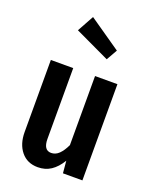

<svg xmlns="http://www.w3.org/2000/svg" viewBox="-153 -894 782 992"><g transform="rotate(20 238.5 -398.5)"><path d="M420 0H313L307 -67Q282 -26 251 -5.5Q220 15 179 15Q121 15 87.5 -26Q54 -67 54 -133V-529H177V-140Q177 -78 219 -78Q243 -78 262 -96.5Q281 -115 297 -149V-529H420ZM358 -691 324 -631 133 -721 183 -812Z"/></g></svg>

Font: Fira Sans Compressed Medium
Style: Regular
Weight: 500
Width: 1
Designer: bBox Type GmbH & Carrois Corporate GbR & Edenspiekermann AG
Foundry: bBox Type GmbH & Carrois Corporate GbR & Edenspiekermann AG
Version: Version 4.301